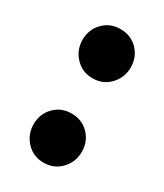

<svg xmlns="http://www.w3.org/2000/svg" viewBox="-122 -482 467 547"><g transform="rotate(30 111.0 -209.0)"><path d="M111.5 10.5Q77.5 10.5 55 -13.5Q32.5 -37.5 32.5 -70.5Q32.5 -104.5 55 -127.8Q77.5 -151 111.5 -151Q146 -151 168.5 -127.8Q191 -104.5 191 -70.5Q191 -37.5 168.5 -13.5Q146 10.5 111.5 10.5ZM112 -267.5Q78 -267.5 55.5 -291.5Q33 -315.5 33 -348.5Q33 -382.5 55.5 -405.8Q78 -429 112 -429Q146.5 -429 169 -405.8Q191.5 -382.5 191.5 -348.5Q191.5 -315.5 169 -291.5Q146.5 -267.5 112 -267.5Z"/></g></svg>

Font: Fraunces 144pt SuperSoft SemiBold
Style: Regular
Weight: 600
Version: Version 1.000;[b76b70a41]